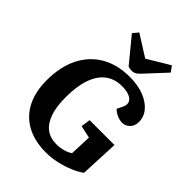

<svg xmlns="http://www.w3.org/2000/svg" viewBox="-272 -1098 1245 1245"><g transform="rotate(45 351.0 -475.5)"><path d="M660 -335 648 -68Q620 -47 575.5 -28Q531 -9 480 2.5Q429 14 379 14Q277 14 203.5 -25.5Q130 -65 91 -140Q52 -215 52 -321Q52 -445 96.5 -534Q141 -623 223.5 -670.5Q306 -718 419 -718Q493 -718 548.5 -696.5Q604 -675 635.5 -637.5Q667 -600 667 -553Q667 -517 645 -494.5Q623 -472 593 -472Q570 -472 545 -483Q520 -494 504 -511L524 -552Q536 -578 528 -597.5Q520 -617 494 -628.5Q468 -640 425 -640Q358 -640 311.5 -604.5Q265 -569 241 -500Q217 -431 217 -331Q217 -245 237 -187Q257 -129 295.5 -100.5Q334 -72 389 -72Q421 -72 451 -80Q481 -88 503 -103L509 -252L423 -271L432 -335ZM227 -928 258 -965 405 -872 558 -964 586 -925 455 -784Q440 -768 427 -761Q414 -754 400 -754Q391 -754 382 -755.5Q373 -757 365 -760Z"/></g></svg>

Font: Literata 18pt
Style: Bold Italic
Weight: 700
Italic angle: -2°
Designer: Latin by Veronika Burian and Jose Scaglione. Greek by Irene Vlachou. Cyrillic by Vera Evstafieva
Foundry: TypeTogether
Version: Version 3.103;gftools[0.9.29]